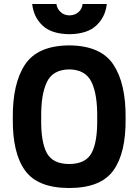

<svg xmlns="http://www.w3.org/2000/svg" viewBox="-20 -930 692 960"><path d="M141 -910Q148 -845 192 -803Q237 -760 327 -759Q417 -760 462 -803Q507 -845 514 -910H393Q390 -885 373 -870Q356 -854 327 -853Q299 -854 283 -870Q266 -885 262 -910ZM326 -110Q244 -110 214 -165Q184 -221 186 -338Q184 -456 214 -519Q244 -582 326 -583Q408 -582 438 -519Q468 -456 466 -338Q468 -221 438 -165Q408 -110 326 -110ZM326 10Q484 10 547 -78Q610 -165 608 -338Q610 -512 547 -607Q484 -702 326 -703Q168 -702 105 -607Q42 -512 44 -338Q42 -165 105 -78Q168 10 326 10Z"/></svg>

Font: RazerF5
Style: Bold
Weight: 700
Foundry: Razer Inc.
Version: Version 1.000;PS 001.001;hotconv 1.0.56